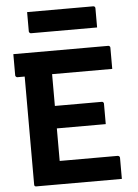

<svg xmlns="http://www.w3.org/2000/svg" viewBox="-60 -959 721 1005"><g transform="rotate(-5 300.0 -456.5)"><path d="M30 -700H527Q532 -700 534 -698.5Q536 -697 537.5 -695Q539 -693 539 -689Q539 -658 539 -633.5Q539 -609 539 -578H41Q38 -578 35.5 -579.5Q33 -581 31.5 -583.5Q30 -586 30 -589Q30 -620 30 -645Q30 -670 30 -700ZM168 -411H469Q473 -411 475 -409.5Q477 -408 478.5 -406Q480 -404 480 -400Q480 -379 480 -361Q480 -343 480 -327Q480 -311 480 -293H168ZM90 0Q87 0 85 -0.5Q83 -1 81.5 -2.5Q80 -4 79.5 -6Q79 -8 79 -11Q79 -38 79 -89.5Q79 -141 79 -207.5Q79 -274 79 -347.5Q79 -421 79 -493.5Q79 -566 79 -627H230L223 -605Q223 -582 223 -558Q223 -534 223 -510Q223 -464 223 -415Q223 -366 223 -317Q223 -268 223 -218.5Q223 -169 223 -122H527Q532 -122 535.5 -119Q539 -116 539 -111Q539 -82 539 -55.5Q539 -29 539 0ZM121 -913H468Q473 -913 476 -910Q479 -907 479 -902Q479 -876 479 -851.5Q479 -827 479 -801H132Q129 -801 126.5 -802.5Q124 -804 122.5 -806.5Q121 -809 121 -812Q121 -838 121 -862.5Q121 -887 121 -913Z"/></g></svg>

Font: RecMonoLinear Nerd Font Mono
Style: Bold
Weight: 700
Monospace: yes
Version: Version 1.085; ttfautohint (v1.8.4.7-5d5b);Nerd Fonts 3.2.1